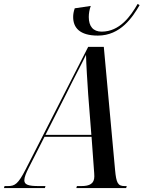

<svg xmlns="http://www.w3.org/2000/svg" viewBox="-78 -951 726 971"><path d="M417 -771C532 -771 593 -865 628 -925L618 -931C583 -870 528 -791 436 -791C393 -791 371 -818 371 -865C371 -882 374 -902 381 -921L300 -909C294 -892 292 -878 292 -865C292 -811 325 -771 417 -771ZM-58 0H149L152 -10H117C66 -10 45 -17 45 -39C45 -55 54 -76 67 -102L147 -259H385L397 -94C398 -82 399 -69 399 -59C399 -22 375 -10 334 -10H311L308 0H560L563 -10H552C518 -10 510 -26 504 -91L447 -714H368L52 -95C14 -21 -2 -10 -38 -10H-55ZM258 -478C301 -566 335 -627 357 -674C358 -627 364 -532 368 -473L384 -269H152Z"/></svg>

Font: Noto Serif Display Condensed Medium
Style: Italic
Weight: 500
Width: 3
Italic angle: -12°
Designer: Monotype Design Team
Foundry: Monotype Imaging Inc.
Version: Version 2.009